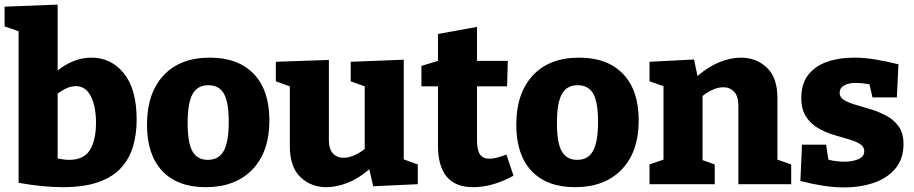

<svg xmlns="http://www.w3.org/2000/svg" viewBox="-23 -802 3978 836"><path d="M249 13Q165 13 58 -6V-666L-3 -687V-773L228 -782V-495Q259 -520 296 -535.5Q333 -551 375 -551Q461 -551 516.5 -482.5Q572 -414 572 -280Q572 -219 556.5 -165.5Q541 -112 505 -72Q469 -32 406.5 -9.5Q344 13 249 13ZM279 -106Q342 -106 368.5 -149Q395 -192 395 -267Q395 -339 372.5 -383Q350 -427 307 -427Q271 -427 228 -394V-112Q257 -106 279 -106Z M891 -551Q1014 -551 1082 -480Q1150 -409 1150 -278Q1150 -141 1076 -64Q1002 13 873 13Q750 13 683.5 -57.5Q617 -128 617 -259Q617 -396 689 -473.5Q761 -551 891 -551ZM884 -431Q837 -431 815.5 -392.5Q794 -354 794 -267Q794 -180 815 -143Q836 -106 882 -106Q930 -106 951.5 -145.5Q973 -185 973 -271Q973 -357 952 -394Q931 -431 884 -431Z M1398 13Q1331 13 1285 -31Q1239 -75 1239 -165V-426L1178 -448V-533L1409 -541V-192Q1409 -153 1426.5 -134Q1444 -115 1473 -115Q1493 -115 1516.5 -124.5Q1540 -134 1565 -153V-426L1504 -448V-533L1735 -542V-108L1796 -86V0L1602 9L1585 -65Q1539 -25 1490.5 -6Q1442 13 1398 13Z M2037 13Q1884 13 1884 -169V-426H1812V-515L1884 -537V-654L2054 -685V-537H2188L2185 -426H2054V-192Q2054 -148 2067 -129.5Q2080 -111 2108 -111Q2122 -111 2140.5 -115.5Q2159 -120 2182 -129L2213 -37Q2122 13 2037 13Z M2499 -551Q2622 -551 2690 -480Q2758 -409 2758 -278Q2758 -141 2684 -64Q2610 13 2481 13Q2358 13 2291.5 -57.5Q2225 -128 2225 -259Q2225 -396 2297 -473.5Q2369 -551 2499 -551ZM2492 -431Q2445 -431 2423.5 -392.5Q2402 -354 2402 -267Q2402 -180 2423 -143Q2444 -106 2490 -106Q2538 -106 2559.5 -145.5Q2581 -185 2581 -271Q2581 -357 2560 -394Q2539 -431 2492 -431Z M2805 0V-86L2866 -107V-427L2805 -448V-533L2999 -543L3014 -471Q3060 -511 3109 -531Q3158 -551 3203 -551Q3270 -551 3316 -507.5Q3362 -464 3362 -376V-107L3422 -86V0H3192V-341Q3192 -383 3173.5 -402.5Q3155 -422 3127 -422Q3084 -422 3036 -384V-105L3089 -86V0Z M3633 -398Q3633 -378 3653 -366Q3673 -354 3705 -345Q3737 -336 3772 -325Q3807 -314 3839 -296.5Q3871 -279 3891 -250Q3911 -221 3911 -175Q3911 -111 3876.5 -69Q3842 -27 3783 -6.5Q3724 14 3652 14Q3608 14 3560 6.5Q3512 -1 3462 -14L3469 -172H3574L3584 -107Q3601 -102 3620.5 -100Q3640 -98 3655 -98Q3687 -98 3713.5 -108.5Q3740 -119 3740 -143Q3740 -164 3720 -176Q3700 -188 3669 -196.5Q3638 -205 3603 -216Q3568 -227 3537 -245.5Q3506 -264 3486 -295Q3466 -326 3466 -376Q3466 -438 3496.5 -476.5Q3527 -515 3578.5 -533Q3630 -551 3695 -551Q3740 -551 3788.5 -543Q3837 -535 3889 -522L3882 -378H3776L3763 -435Q3729 -441 3703 -441Q3672 -441 3652.5 -430Q3633 -419 3633 -398Z"/></svg>

Font: Bitter ExtraBold
Style: Regular
Weight: 800
Designer: Sol Matas, and Bitter project Authors
Foundry: Sol Matas
Version: Version 2.001